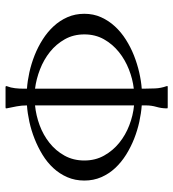

<svg xmlns="http://www.w3.org/2000/svg" viewBox="14 -642 628 696"><g transform="rotate(-90 328.0 -294.0)"><path d="M354.5 -87.9Q354.5 -66.4 355.5 -45.4Q356.4 -24.4 363.8 -3.9V-1L362.8 0H286.6Q286.1 0 284.9 -0.5Q283.7 -1 283.2 -1V-3.9Q283.2 -22.5 288.6 -41Q293.9 -59.6 293.9 -78.6V-94.2Q265.6 -96.2 234.4 -103Q203.1 -109.9 172.9 -121.8Q142.6 -133.8 115.2 -150.9Q87.9 -168 66.9 -190.4Q45.9 -212.9 33.7 -241Q21.5 -269 21.5 -302.2Q21.5 -335.9 33.7 -364Q45.9 -392.1 66.7 -414.6Q87.4 -437 115 -453.9Q142.6 -470.7 172.9 -482.7Q203.1 -494.6 234.4 -501.5Q265.6 -508.3 293.9 -510.3Q293.9 -529.8 290.5 -547.4Q287.1 -564.9 283.2 -584V-586.9Q283.7 -586.9 284.9 -587.4Q286.1 -587.9 286.6 -587.9H361.3L362.8 -586.9H363.8V-584Q357.9 -568.8 356.2 -553.2Q354.5 -537.6 354.5 -522V-510.3Q382.8 -508.3 413.8 -501.5Q444.8 -494.6 475.1 -482.7Q505.4 -470.7 532.7 -453.4Q560.1 -436 580.8 -413.6Q601.6 -391.1 613.8 -363.3Q626 -335.4 626 -302.2Q626 -269 613.5 -241.5Q601.1 -213.9 580.3 -191.4Q559.6 -168.9 532.2 -151.6Q504.9 -134.3 474.6 -122.3Q444.3 -110.4 413.3 -103.3Q382.3 -96.2 354.5 -94.2ZM94.2 -302.2Q94.2 -262.2 112.1 -230.5Q129.9 -198.7 158.2 -175.8Q186.5 -152.8 222.2 -139.2Q257.8 -125.5 293.9 -122.1V-481Q257.8 -477.5 222.2 -464.4Q186.5 -451.2 158 -428.5Q129.4 -405.8 111.8 -374Q94.2 -342.3 94.2 -302.2ZM551.3 -302.2Q551.3 -341.8 533.7 -373Q516.1 -404.3 488 -426.8Q460 -449.2 424.8 -462.9Q389.6 -476.6 354.5 -481V-123Q389.6 -127 424.8 -140.9Q460 -154.8 488 -177.5Q516.1 -200.2 533.7 -231.4Q551.3 -262.7 551.3 -302.2Z"/></g></svg>

Font: CAT Linz
Style: Regular
Weight: 400
Designer: Peter Wiegel
Foundry: Peter Wiegel
Version: Version 1.08